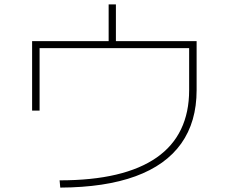

<svg xmlns="http://www.w3.org/2000/svg" viewBox="-20 -830 1040 873"><path d="M251 -10Q398 -10 508 -36Q618 -62 692 -113.5Q766 -165 803 -242Q840 -319 840 -420V-611H160V-327H126V-643H474V-810H507V-643H874V-420Q874 -276 804 -177.5Q734 -79 596 -28.5Q458 22 254 23Z"/></svg>

Font: M PLUS 1 ExtraLight
Style: Regular
Weight: 250
Version: Version 1.001